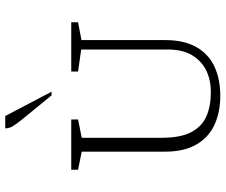

<svg xmlns="http://www.w3.org/2000/svg" viewBox="-84 -768 861 733"><g transform="rotate(-90 346.5 -401.5)"><path d="M348 9Q286 9 238 -12.5Q190 -34 162 -81Q134 -128 134 -202V-520L65 -534V-560H257V-534L187 -520V-214Q187 -143 208.5 -102Q230 -61 269 -44Q308 -27 362 -27Q407 -27 443.5 -44.5Q480 -62 502 -98.5Q524 -135 524 -192V-522L440 -534V-560H628V-534L560 -521V-202Q560 -128 532.5 -81Q505 -34 457 -12.5Q409 9 348 9ZM349 -635 256 -749Q239 -770 231 -783.5Q223 -797 223 -812H270L363 -635Z"/></g></svg>

Font: Spectral SC ExtraLight
Style: Regular
Weight: 275
Designer: Jean-Baptiste Levee
Foundry: Production Type
Version: Version 2.001